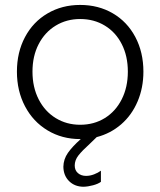

<svg xmlns="http://www.w3.org/2000/svg" viewBox="-20 -542 634 759"><path d="M46.9 -258.8Q46.9 -335.4 78.9 -395.5Q110.8 -455.6 168 -489Q225.1 -522.5 296.9 -522.5Q369.1 -522.5 426 -489.3Q482.9 -456.1 514.9 -395.8Q546.9 -335.4 546.9 -258.8Q546.9 -194.8 523.9 -140.9Q501 -86.9 459 -50.5Q417 -14.2 362.3 0L335 26.4Q304.7 53.7 290 72.5Q275.4 91.3 275.4 112.3Q275.4 131.3 288.1 142.3Q300.8 153.3 320.3 153.3Q335.9 153.3 351.8 147.2Q367.7 141.1 378.9 132.8V176.8Q367.7 185.1 347.9 190.4Q328.1 195.8 309.6 196.3Q274.9 195.8 252.9 173.8Q231 151.9 230.5 117.2Q231 87.4 248.5 62.3Q266.1 37.1 299.3 7.8H296.9Q225.1 7.8 168 -26.6Q110.8 -61 78.9 -121.8Q46.9 -182.6 46.9 -258.8ZM485.4 -258.8Q485.4 -320.3 461.4 -367.4Q437.5 -414.6 394.5 -440.7Q351.6 -466.8 296.9 -466.8Q243.2 -466.8 200.2 -440.7Q157.2 -414.6 132.8 -367.4Q108.4 -320.3 108.4 -258.8Q108.4 -197.3 132.8 -149.4Q157.2 -101.6 200.2 -75.2Q243.2 -48.8 296.9 -48.8Q351.6 -48.8 394.3 -75.2Q437 -101.6 461.2 -149.4Q485.4 -197.3 485.4 -258.8Z"/></svg>

Font: Reddit Sans Fudge Light
Style: Regular
Weight: 300
Designer: Stephen Hutchings
Foundry: Reddit
Version: Version 1.013